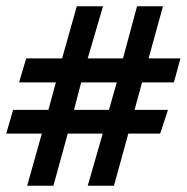

<svg xmlns="http://www.w3.org/2000/svg" viewBox="-20 -587 598 615"><path d="M67 8 114 -159H0L22 -235H135L159 -323H41L64 -400H179L226 -567H310L261 -400H374L419 -567H502L456 -400H558L537 -323H435L411 -235H518L493 -159H391L345 8H261L309 -159H197L151 8ZM217 -235H329L354 -323H240Z"/></svg>

Font: Manuale
Style: Bold
Weight: 700
Version: Version 1.002